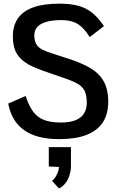

<svg xmlns="http://www.w3.org/2000/svg" viewBox="-20 -748 644 1049"><path d="M303.2 12.2Q240.7 12.2 192.6 -0.5Q144.5 -13.2 110.1 -38.1Q75.7 -63 54.7 -99.1Q33.7 -135.3 24.9 -182.1L120.1 -223.6Q137.7 -169.4 161.4 -137.7Q185.1 -106 221.4 -92.3Q257.8 -78.6 313 -78.6Q362.3 -78.6 393.6 -91.6Q424.8 -104.5 439.7 -129.2Q454.6 -153.8 454.1 -188.5Q453.6 -233.4 439 -257.8Q424.3 -282.2 387 -299.3Q349.6 -316.4 280.3 -338.9Q211.4 -361.3 159.7 -383.8Q107.9 -406.2 79.1 -444.1Q50.3 -481.9 50.3 -549.3Q50.3 -607.9 77.9 -647.7Q105.5 -687.5 161.9 -707.8Q218.3 -728 304.7 -728Q365.2 -728 408 -716.3Q450.7 -704.6 483.9 -678Q517.1 -651.4 547.9 -605.5L470.2 -545.4Q439 -596.2 404.3 -617.2Q369.6 -638.2 317.4 -638.2Q266.6 -638.2 233.4 -628.7Q200.2 -619.1 183.8 -600.8Q167.5 -582.5 167.5 -556.2Q167.5 -525.4 178 -507.1Q188.5 -488.8 211.4 -477.1Q234.4 -465.3 270.8 -454.1Q307.1 -442.9 358.9 -425.8Q424.3 -404.3 471.9 -377Q519.5 -349.6 545.4 -305.9Q571.3 -262.2 571.3 -191.9Q571.3 -124.5 541.5 -79.1Q511.7 -33.7 452.1 -10.7Q392.6 12.2 303.2 12.2ZM301.8 281.2 264.6 240.2Q275.9 231 284.2 217.3Q292.5 203.6 297.4 189.5Q302.2 175.3 302.2 164.1L246.6 161.6V55.7H367.7V156.2Q367.7 186 359.1 211.4Q350.6 236.8 335.7 255.1Q320.8 273.4 301.8 281.2Z"/></svg>

Font: Pontano Sans
Style: Bold
Weight: 700
Designer: Vernon Adams
Foundry: Vernon Adams
Version: Version 2.001